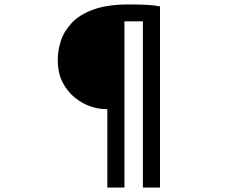

<svg xmlns="http://www.w3.org/2000/svg" viewBox="-20 -788 1040 864"><path d="M454 -297Q423 -297 386.5 -309.5Q350 -322 317 -348.5Q284 -375 262.5 -416Q241 -457 240 -513Q239 -558 253.5 -603Q268 -648 303.5 -685.5Q339 -723 401.5 -745.5Q464 -768 560 -768Q611 -768 644.5 -766Q678 -764 700 -759V56H623V-692H540V56H463V-297Z"/></svg>

Font: Source Han Sans SC Medium
Style: Regular
Weight: 500
Designer: Ryoko NISHIZUKA 西塚涼子 (kana, bopomofo & ideographs); Paul D. Hunt (Latin, Greek & Cyrillic); Sandoll Communications 산돌커뮤니
Foundry: Adobe
Version: Version 2.004;hotconv 1.0.118;makeotfexe 2.5.65603